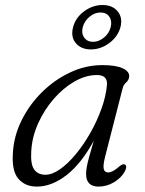

<svg xmlns="http://www.w3.org/2000/svg" viewBox="-20 -716 564 746"><path d="M388 -105.5Q380 -73.5 383 -59.8Q386 -46 400.5 -46Q417 -46 442 -68Q457 -81 465 -77Q475.5 -71 465.5 -51Q452 -25.5 423.5 -8.2Q395 9 363 9Q314.5 9 314.5 -40Q314.5 -51.5 317 -66.2Q319.5 -81 326 -105Q332.5 -129 344.5 -169.5Q297 -81.5 239.2 -36.2Q181.5 9 123 9Q78 9 51.8 -21Q25.5 -51 30 -119.5Q33 -185 63 -246.5Q93 -308 142 -356.8Q191 -405.5 251.8 -434.2Q312.5 -463 377.5 -463Q429.5 -463 456 -451Q482.5 -439 482 -419.5Q481 -405 470.5 -396Q460 -387 456.5 -373ZM101.5 -129Q98 -77.5 113 -57.2Q128 -37 156 -37Q183 -37 213.8 -58.8Q244.5 -80.5 275 -117.5Q305.5 -154.5 331.2 -200Q357 -245.5 374.2 -293.5Q391.5 -341.5 395.5 -385Q399 -424.5 357 -424.5Q313.5 -424.5 269.8 -399.5Q226 -374.5 189 -332Q152 -289.5 128.2 -236.8Q104.5 -184 101.5 -129ZM333 -524Q295 -524 274.5 -548.5Q254 -573 264 -610.5Q273.5 -647.5 306.8 -672Q340 -696.5 378.5 -696.5Q417 -696.5 437.2 -671.8Q457.5 -647 448 -610.5Q438 -573.5 404.8 -548.8Q371.5 -524 333 -524ZM371 -667.5Q348 -667.5 328 -651Q308 -634.5 301.5 -610.5Q295.5 -586.5 307.2 -570Q319 -553.5 341.5 -553.5Q364 -553.5 384 -570Q404 -586.5 410 -610.5Q416 -634.5 404.8 -651Q393.5 -667.5 371 -667.5Z"/></svg>

Font: Fraunces 9pt Soft Light
Style: Italic
Weight: 300
Italic angle: -16°
Version: Version 1.000;[0bf87f6ff]